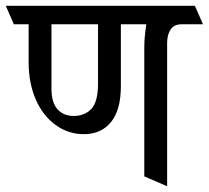

<svg xmlns="http://www.w3.org/2000/svg" viewBox="-50 -590 722 664"><path d="M577 -506Q552 -506 540 -488Q528 -470 528 -441V54L449 20V-426Q449 -461 456 -506H368V-292Q368 -210 334 -168Q300 -126 240 -126Q186 -126 142 -158Q98 -190 73.5 -246.5Q49 -303 49 -375V-506H-2L-30 -570H624L652 -506ZM128 -506V-283Q128 -235 149 -212Q170 -189 205 -189Q242 -189 265.5 -213Q289 -237 289 -302V-506Z"/></svg>

Font: Sumana
Style: Regular
Weight: 400
Designer: Cyreal, Alexei Vanyashin (Devanagari), Olga Karpushina (Latin)
Foundry: Cyreal
Version: Version 1.015;PS 001.015;hotconv 1.0.70;makeotf.lib2.5.58329